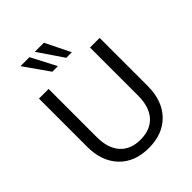

<svg xmlns="http://www.w3.org/2000/svg" viewBox="-263 -1090 1239 1239"><g transform="rotate(-45 356.0 -471.0)"><path d="M171.9 -279.3Q171.9 -177.7 221.2 -122.6Q270.5 -67.4 360.4 -67.4Q451.2 -67.4 500.5 -122.6Q549.8 -177.7 549.8 -279.3V-718.8H637.7V-279.3Q637.7 -146.5 563 -68.8Q488.3 8.8 360.4 8.8Q232.4 8.8 158.2 -68.8Q84 -146.5 84 -279.3V-718.8H171.9ZM147.5 -951.2H229.5L318.4 -780.3H267.6ZM278.3 -951.2H361.3L445.3 -780.3H394.5Z"/></g></svg>

Font: Min Sans
Style: Regular
Weight: 400
Designer: Jinseong-Kim, NotoSansCJK, Nunito
Foundry: Jinseong-Kim
Version: Version 1.400;Glyphs 3.1.2 (3151)